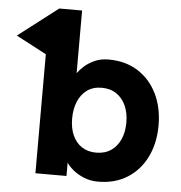

<svg xmlns="http://www.w3.org/2000/svg" viewBox="-76 -773 787 835"><g transform="rotate(5 317.0 -355.5)"><path d="M246.5 -251Q246.5 -292.5 260 -325.1Q273.5 -357.8 299.7 -376.7Q325.8 -395.5 363.3 -395.5Q401.1 -395.5 427.8 -377.4Q454.5 -359.3 468.8 -327.3Q483 -295.4 483 -253.9Q483 -212.4 468.8 -180.5Q454.5 -148.5 427.8 -130.4Q401.1 -112.3 363.3 -112.3Q326.7 -112.3 300.4 -129.7Q274.1 -147.1 260.3 -178.3Q246.5 -209.5 246.5 -251ZM248.8 -722.7H149L-24.4 -589.4L108.2 -519.5V-82Q108.2 -57.1 108.2 -38.6Q108.2 -20 108.2 -10Q108.2 0 108.2 0H243.8V-58.6Q252.1 -44.5 271.8 -27.8Q291.4 -11.1 319.8 0.8Q348.2 12.7 382.3 12.7Q456.7 12.7 510.8 -21.8Q564.9 -56.2 594.3 -116.4Q623.6 -176.6 623.6 -253.9Q623.6 -331.2 594.3 -391.4Q564.9 -451.6 510.8 -486Q456.7 -520.5 382.3 -520.5Q348.2 -520.5 321.7 -508.4Q295.1 -496.4 276.9 -479.9Q258.7 -463.5 248.8 -449.2Z"/></g></svg>

Font: Giphurs SC
Style: Regular
Weight: 400
Version: Version 0.920